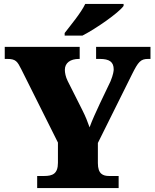

<svg xmlns="http://www.w3.org/2000/svg" viewBox="-20 -951 783 971"><path d="M307 -784V-771H397C467 -807 580 -886 605 -921V-931H411C390 -886 336 -822 307 -784ZM168 0H580V-61H532C501 -61 475 -71 475 -126V-228L648 -576C679 -638 691 -653 729 -653H741V-714H466V-653H485C533 -653 555 -638 555 -600C555 -593 553 -574 539 -540L485 -427C465 -384 446 -343 433 -307C422 -338 414 -359 396 -395L322 -542C312 -562 308 -583 308 -598C308 -633 336 -653 379 -653H383V-714H4V-653H17C60 -653 68 -640 88 -600L273 -230V-128C273 -72 246 -61 203 -61H168Z"/></svg>

Font: Noto Serif Georgian Black
Style: Regular
Weight: 900
Designer: Monotype Design Team, Akaki Razmadze
Foundry: Google LLC
Version: Version 2.003